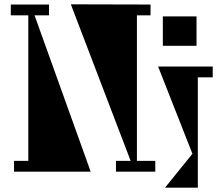

<svg xmlns="http://www.w3.org/2000/svg" viewBox="-20 -795 1035 889"><path d="M614 -50H699V0H517V-50H585L308 -775L677 -774V-724H614ZM207 -724H140L400 0H45V-50H111V-724H30V-774H207ZM890 -719V-583H734V-719ZM965 -487V-437H896V74H744L871 -83L712 -487Z"/></svg>

Font: Chokokutai
Style: Regular
Weight: 400
Designer: 108号,108go
Foundry: Font Zone 108
Version: Version 1.000; ttfautohint (v1.8.3)